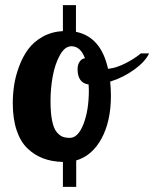

<svg xmlns="http://www.w3.org/2000/svg" viewBox="-20 -625 601 748"><path d="M276.9 103H225.1V5.9Q182.1 4.9 147.9 -8.1Q113.8 -21 86.7 -47.1Q59.6 -73.2 44.7 -117.9Q29.8 -162.6 29.8 -223.1Q29.8 -258.8 35.2 -293.9Q40.5 -329.1 54.7 -366.9Q68.8 -404.8 90.1 -433.6Q111.3 -462.4 146.2 -481.9Q181.2 -501.5 225.1 -503.9V-605H275.9V-501Q373.5 -481.4 400.9 -356.9Q434.1 -360.4 469.5 -378.7Q504.9 -397 528.8 -417H561Q546.4 -385.7 503.9 -354.5Q461.4 -323.2 409.2 -307.1Q412.1 -281.2 412.1 -252Q412.1 -152.3 375.5 -85.2Q338.9 -18.1 276.9 0ZM252 -87.9Q284.2 -87.9 305.2 -141.6Q326.2 -195.3 326.2 -273.9Q326.2 -277.8 325.7 -285.2Q325.2 -292.5 325.2 -295.9Q282.2 -301.8 282.2 -356Q282.2 -373 290.5 -385Q298.8 -397 311 -397.9Q293.9 -444.8 257.8 -444.8Q232.4 -444.8 213.1 -409.7Q193.8 -374.5 185.3 -327.1Q176.8 -279.8 176.8 -231.9Q176.8 -185.5 182.9 -155.3Q189 -125 200.4 -111.1Q211.9 -97.2 223.6 -92.5Q235.4 -87.9 252 -87.9Z"/></svg>

Font: Lobster Two
Style: Bold
Weight: 700
Designer: Pablo Impallari
Foundry: Pablo Impallari. www.impallari.com
Version: Version 1.006